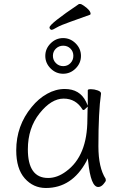

<svg xmlns="http://www.w3.org/2000/svg" viewBox="-20 -925 615 958"><path d="M227 -788Q227 -806 374 -905H381Q386 -905 399 -896Q432 -873 432 -856Q432 -852 428 -851Q379 -833 330.5 -816Q282 -799 262.5 -787.5Q243 -776 238.5 -776Q234 -776 230.5 -779.5Q227 -783 227 -788ZM357.5 -708.5Q384 -682 384 -646Q384 -610 357.5 -583.5Q331 -557 295 -557Q259 -557 232.5 -583.5Q206 -610 206 -646Q206 -682 232.5 -708.5Q259 -735 295 -735Q331 -735 357.5 -708.5ZM295.5 -595Q317 -595 331.5 -610Q346 -625 346 -646.5Q346 -668 331.5 -682.5Q317 -697 295.5 -697Q274 -697 259 -682.5Q244 -668 244 -646.5Q244 -625 259 -610Q274 -595 295.5 -595ZM470 8Q433 8 420 -119L418 -135L411 -120Q339 13 209 13Q146 13 103.5 -35Q61 -83 61 -175Q61 -298 138 -391Q172 -433 215 -457Q258 -481 303 -481Q378 -481 409 -418L418 -398V-475Q418 -480 434 -480Q450 -480 467 -474Q484 -468 484 -459V-457Q471 -368 471 -195Q471 -89 507 -33Q508 -29 508 -24.5Q508 -20 496 -6Q484 8 470 8ZM119 -180Q119 -37 220 -37Q266 -37 310 -70Q416 -147 416 -330Q416 -355 417 -380L418 -393L408 -384Q401 -376 397.5 -376Q394 -376 392 -378Q359 -433 297.5 -433Q236 -433 177.5 -359.5Q119 -286 119 -180Z"/></svg>

Font: LXGW WenKai Light
Style: Regular
Weight: 300
Designer: LXGW / Fontworks Inc.
Foundry: LXGW / Fontworks Inc.
Version: Version 1.501; October 10, 2024